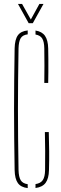

<svg xmlns="http://www.w3.org/2000/svg" viewBox="-20 -959 314 984"><path d="M122 5Q87 1 71.5 -20.8Q56 -42.5 55 -87Q53.5 -173.5 52.8 -250Q52 -326.5 52 -399.5Q52 -472.5 52.8 -548.8Q53.5 -625 55 -711Q56 -756.5 71.5 -778Q87 -799.5 122 -803V-783Q96.5 -780 86.2 -763.5Q76 -747 75 -711Q73.5 -625 72.8 -548.8Q72 -472.5 72 -399.5Q72 -326.5 72.8 -250Q73.5 -173.5 75 -87Q76 -52 86.2 -35.2Q96.5 -18.5 122 -15ZM207 -534Q208.5 -622.5 207 -711Q206.5 -745 196.5 -761.5Q186.5 -778 162 -782V-802.5Q195 -797.5 210.5 -775.5Q226 -753.5 227 -711Q227.5 -690.5 227.8 -656.5Q228 -622.5 227.8 -588.5Q227.5 -554.5 227 -534ZM162 4.5V-15.5Q188.5 -19.5 199.5 -36.2Q210.5 -53 211 -87Q212 -136 211.5 -184.8Q211 -233.5 210 -282H230Q231.5 -229.5 232 -184.5Q232.5 -139.5 231 -87Q230 -44 213.8 -22Q197.5 0 162 4.5ZM127 -840 72 -939H93L138 -859L182 -939H203L148 -840Z"/></svg>

Font: Big Shoulders Stencil Display Thin
Style: Regular
Weight: 100
Designer: Patric King
Foundry: XO Type Co
Version: Version 1.000